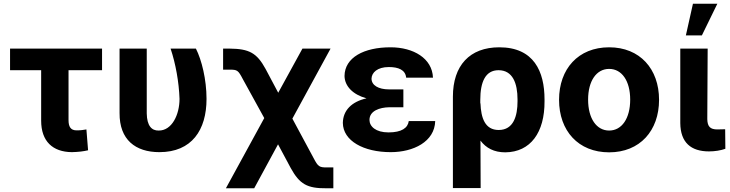

<svg xmlns="http://www.w3.org/2000/svg" viewBox="-20 -807 3920 1031"><path d="M528 -546H34V-430H201V-159C201 -48 263 9 366 10C402 9 427 6 453 0L444 -112C425 -109 415 -107 391 -107C360 -107 348 -126 348 -162V-430H528Z M622 -546V-200C621 -57 707 10 836 10C1010 10 1089 -109 1089 -276C1089 -380 1063 -485 1032 -546H896C923 -466 941 -366 944 -276C944 -191 903 -105 832 -106C795 -105 769 -131 768 -198V-546Z M1193 204H1345L1473 -32L1541 95C1589 182 1629 205 1734 204H1770V92H1734C1695 92 1688 88 1664 42L1550 -170L1755 -546H1604L1474 -309L1406 -437C1359 -523 1318 -545 1213 -546H1178V-433H1213C1254 -433 1259 -430 1284 -382L1399 -173Z M1821 -147C1822 -51 1932 10 2078 10C2200 10 2314 -46 2317 -157H2175C2170 -120 2137 -96 2066 -96C1998 -96 1964 -128 1964 -163C1964 -212 2019 -230 2069 -231H2146V-327H2069C2012 -327 1975 -349 1975 -385C1976 -417 2006 -447 2068 -447C2119 -447 2157 -432 2161 -390H2305C2301 -494 2200 -553 2077 -553C1934 -553 1831 -498 1830 -399C1831 -344 1875 -299 1948 -279C1869 -261 1822 -215 1821 -147Z M2412 -288V203H2561L2560 -52C2590 -12 2633 11 2693 11C2829 10 2905 -96 2904 -263V-273C2904 -423 2847 -553 2661 -553C2502 -553 2412 -455 2412 -288ZM2559 -252V-270C2559 -368 2587 -430 2657 -430C2733 -430 2759 -360 2759 -273V-263C2759 -185 2738 -109 2658 -109C2584 -109 2563 -174 2560 -252Z M3251 11C3416 11 3519 -105 3519 -271C3519 -437 3416 -553 3251 -553C3085 -553 2982 -437 2982 -271C2982 -105 3085 11 3251 11ZM3138 -272C3138 -373 3183 -437 3251 -437C3319 -437 3364 -373 3364 -272C3364 -171 3319 -106 3251 -106C3183 -106 3138 -171 3138 -272Z M3633 -546V-146C3634 -41 3691 6 3787 6C3818 6 3850 1 3875 -8L3874 -113C3863 -113 3853 -112 3832 -112C3793 -112 3779 -128 3778 -167L3780 -546ZM3663 -617H3749L3832 -787H3701Z"/></svg>

Font: Wafeq
Style: Bold
Weight: 700
Designer: Rasmus Andersson & Azza Alameddine
Foundry: Google & TypeTogether
Version: Version 3.000;FEAKit 1.0